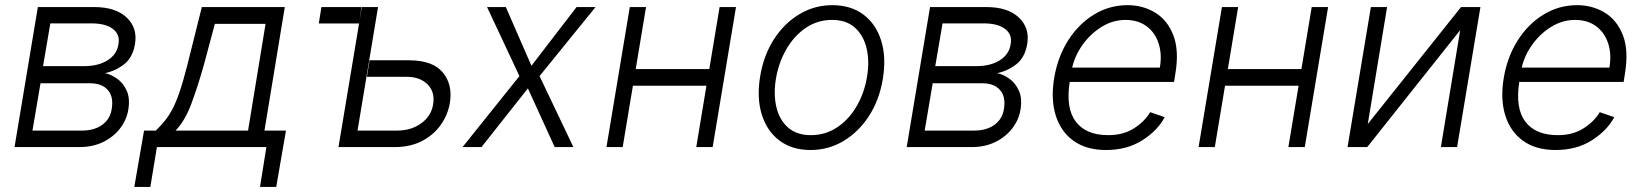

<svg xmlns="http://www.w3.org/2000/svg" viewBox="-20 -573 6404 748"><path d="M36.6 0 127.5 -545.5H346.9Q430 -545.5 473.2 -505Q516.3 -464.5 506 -401.6Q497.2 -349.4 464.3 -323.3Q431.5 -297.2 389.2 -288Q411.9 -283.4 435.7 -266.9Q459.5 -250.4 473.4 -220.3Q487.2 -190.3 479.8 -145.2Q473 -105.1 447.3 -72.1Q421.5 -39.1 381.2 -19.5Q340.9 0 289.8 0ZM106.5 -64.3H300.8Q348.4 -64.6 378.9 -87.2Q409.4 -109.7 415.1 -148.1Q423.3 -195 400.7 -221.6Q378.2 -248.2 332 -248.6H137.8ZM147.7 -315.3H307.2Q362.9 -315.3 399.3 -338.2Q435.7 -361.2 441.4 -400.9Q448.5 -438.2 420.1 -460Q391.7 -481.9 336.6 -481.9H176.1Z M503.2 155.2 541.2 -64.3H587.4Q606.5 -83.5 622 -102.3Q637.4 -121.1 651.3 -147Q665.1 -172.9 679.2 -213.6Q693.2 -254.3 709.2 -317.1L766.3 -545.5H1089.5L1010.3 -64.3H1094.1L1056.1 155.2H992.9L1017.8 0H591.3L565.7 155.2ZM664.1 -64.3H946.4L1014.6 -480.1H817.1L773.4 -317.1Q749.3 -232.2 724.8 -167.1Q700.3 -101.9 664.1 -64.3Z M1388.1 -545.5 1381 -494.3 1389.6 -545.5H1452.8L1372.9 -64.3H1528.1Q1582 -64.3 1621.3 -92.9Q1660.5 -121.4 1667.3 -166.5Q1675.4 -214.1 1646 -244Q1616.5 -273.8 1563.2 -273.8H1409.4L1419.7 -338.1H1573.5Q1665.8 -338.1 1705.1 -290.7Q1744.3 -243.3 1732.6 -172.2Q1724.8 -125.7 1697.1 -86.5Q1669.4 -47.2 1623.9 -23.6Q1578.5 0 1517.4 0H1298.7L1378.9 -481.5H1221.9L1232.2 -545.5Z M1950.6 -545.5 2050.4 -316.8 2226.2 -545.5H2300.1L2082 -276.6L2213.8 0H2141L2036.6 -228.7L1855.8 0H1782L2003.6 -276.6L1877.5 -545.5Z M2496.8 -545.5 2456.7 -304H2743.3L2783.4 -545.5H2847.3L2756.4 0H2692.5L2732.2 -239H2445.7L2405.9 0H2342.7L2433.6 -545.5Z M3137.8 11.4Q3066.1 11.4 3017.2 -25Q2968.4 -61.4 2948 -126.1Q2927.6 -190.7 2941.4 -275.2Q2954.9 -357.6 2995.2 -420.1Q3035.5 -482.6 3094.5 -517.8Q3153.4 -552.9 3222.7 -552.9Q3294.7 -552.9 3343.6 -516.3Q3392.4 -479.8 3412.8 -415.1Q3433.2 -350.5 3419.4 -265.6Q3405.9 -183.9 3365.6 -121.4Q3325.3 -58.9 3266.3 -23.8Q3207.4 11.4 3137.8 11.4ZM3138.8 -46.5Q3196.7 -46.5 3242.5 -77.6Q3288.4 -108.7 3318.2 -160.7Q3348 -212.7 3358 -275.2Q3367.9 -335.2 3356 -385.1Q3344.1 -435 3310.7 -465.2Q3277.3 -495.4 3221.9 -495.4Q3164.4 -495.4 3118.6 -464Q3072.8 -432.5 3043 -380.3Q3013.1 -328.1 3002.8 -265.6Q2992.9 -206 3004.6 -156.1Q3016.3 -106.2 3049.9 -76.3Q3083.5 -46.5 3138.8 -46.5Z M3512.4 0 3603.3 -545.5H3822.8Q3905.9 -545.5 3949 -505Q3992.2 -464.5 3981.9 -401.6Q3973 -349.4 3940.2 -323.3Q3907.3 -297.2 3865.1 -288Q3887.8 -283.4 3911.6 -266.9Q3935.4 -250.4 3949.2 -220.3Q3963.1 -190.3 3955.6 -145.2Q3948.9 -105.1 3923.1 -72.1Q3897.4 -39.1 3857.1 -19.5Q3816.8 0 3765.6 0ZM3582.4 -64.3H3776.6Q3824.2 -64.6 3854.8 -87.2Q3885.3 -109.7 3891 -148.1Q3899.1 -195 3876.6 -221.6Q3854 -248.2 3807.9 -248.6H3613.6ZM3623.6 -315.3H3783Q3838.8 -315.3 3875.2 -338.2Q3911.6 -361.2 3917.3 -400.9Q3924.4 -438.2 3896 -460Q3867.5 -481.9 3812.5 -481.9H3652Z M4288.7 11.4Q4212.4 11.4 4162.5 -24.3Q4112.6 -60 4092.9 -123.4Q4073.2 -186.8 4087 -269.5Q4100.9 -352.3 4141.7 -416.2Q4182.5 -480.1 4242.4 -516.5Q4302.2 -552.9 4372.9 -552.9Q4432.2 -552.9 4480.1 -524Q4528.1 -495 4551.1 -435.7Q4574.2 -376.4 4558.9 -285.2L4554 -253.9H4147.4Q4131.4 -151.3 4171.2 -98.9Q4210.9 -46.5 4297.6 -46.5Q4356.2 -46.5 4397.7 -73Q4439.3 -99.4 4460.9 -136L4517.4 -116.5Q4490.4 -65 4430.8 -26.8Q4371.1 11.4 4288.7 11.4ZM4157 -309.7H4498.6Q4507.5 -362.2 4493.6 -404.3Q4479.8 -446.4 4446.6 -470.9Q4413.4 -495.4 4364.3 -495.4Q4316.1 -495.4 4272.9 -469.1Q4229.8 -442.8 4199 -400.6Q4168.3 -358.3 4157 -309.7Z M4803.6 -545.5 4763.5 -304H5050.1L5090.2 -545.5H5154.1L5063.2 0H4999.3L5039.1 -239H4752.5L4712.7 0H4649.5L4740.4 -545.5Z M5308.6 -89.8 5671.9 -545.5H5747.5L5656.6 0H5593.4L5668.7 -455.6L5306.5 0H5229.8L5320.7 -545.5H5383.9Z M6040.1 11.4Q5963.8 11.4 5913.9 -24.3Q5864 -60 5844.3 -123.4Q5824.6 -186.8 5838.4 -269.5Q5852.3 -352.3 5893.1 -416.2Q5933.9 -480.1 5993.8 -516.5Q6053.6 -552.9 6124.3 -552.9Q6183.6 -552.9 6231.5 -524Q6279.5 -495 6302.6 -435.7Q6325.6 -376.4 6310.4 -285.2L6305.4 -253.9H5898.8Q5882.8 -151.3 5922.6 -98.9Q5962.4 -46.5 6049 -46.5Q6107.6 -46.5 6149.1 -73Q6190.7 -99.4 6212.4 -136L6268.8 -116.5Q6241.8 -65 6182.2 -26.8Q6122.5 11.4 6040.1 11.4ZM5908.4 -309.7H6250Q6258.9 -362.2 6245 -404.3Q6231.2 -446.4 6198 -470.9Q6164.8 -495.4 6115.8 -495.4Q6067.5 -495.4 6024.3 -469.1Q5981.2 -442.8 5950.5 -400.6Q5919.7 -358.3 5908.4 -309.7Z"/></svg>

Font: Inter UI Light
Style: Italic
Weight: 300
Italic angle: 9.39999°
Designer: Rasmus Andersson
Foundry: rsms
Version: 3.2;8d6f07862